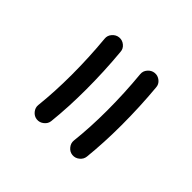

<svg xmlns="http://www.w3.org/2000/svg" viewBox="-82 -776 442 442"><g transform="rotate(45 138.5 -555.0)"><path d="M196.3 -420.9Q187 -421.9 180.7 -429.7Q174.3 -437.5 175.3 -446.8Q180.7 -495.1 180.7 -549.8Q180.7 -606.4 175.3 -662.6Q174.3 -672.4 180.9 -679.9Q187.5 -687.5 196.8 -688.5Q206.5 -689.5 214.4 -683.1Q222.2 -676.8 222.7 -667Q228 -608.9 228 -549.8Q228 -492.7 222.7 -441.9Q221.7 -432.6 213.9 -426.3Q206.1 -419.9 196.3 -420.9ZM80.6 -420.9Q71.3 -421.9 64.9 -429.7Q58.6 -437.5 59.6 -446.8Q64.9 -495.1 64.9 -549.8Q64.9 -606.4 59.6 -662.6Q58.6 -672.4 65.2 -679.9Q71.8 -687.5 81.1 -688.5Q90.8 -689.5 98.6 -683.1Q106.4 -676.8 106.9 -667Q112.3 -608.9 112.3 -549.8Q112.3 -492.7 106.9 -441.9Q106 -432.6 98.1 -426.3Q90.3 -419.9 80.6 -420.9Z"/></g></svg>

Font: Mikhak Medium
Style: Regular
Weight: 500
Designer: Amin Abedi
Version: Version 3.3